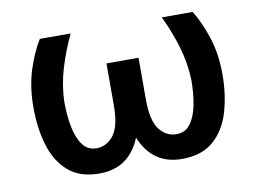

<svg xmlns="http://www.w3.org/2000/svg" viewBox="-63 -620 970 723"><g transform="rotate(-10 421.5 -259.0)"><path d="M129.3 -528.4H247.2Q218.4 -467.7 199.4 -404.8Q180.4 -342 179 -277Q179 -226.2 187.5 -182.5Q196 -138.8 215.6 -112.2Q235.1 -85.6 268.5 -85.6Q307.2 -85.6 333.8 -119.3Q360.4 -153.1 360.4 -235.1V-393.8H483V-235.1Q483 -153.1 509.2 -119.3Q535.5 -85.6 574.6 -85.6Q608 -85.6 627.7 -112Q647.4 -138.5 655.9 -182.2Q664.4 -225.9 664.4 -277Q662.3 -342 643.6 -404.8Q625 -467.7 595.5 -528.4H713.8Q741.5 -483.7 762.4 -420.3Q783.4 -356.9 783.4 -277Q783.4 -199.6 764 -134.2Q744.7 -68.9 699.8 -29.5Q654.8 9.9 578.8 9.9Q466.3 9.9 421.5 -99.1Q376.8 9.9 263.5 9.9Q187.9 9.9 143.5 -29.5Q99.1 -68.9 79.9 -134.2Q60.7 -199.6 60.7 -277Q60.7 -356.9 81.1 -420.3Q101.6 -483.7 129.3 -528.4Z"/></g></svg>

Font: Interface Medium
Style: Regular
Weight: 500
Designer: Rasmus Andersson
Foundry: rsms
Version: Version 1.8